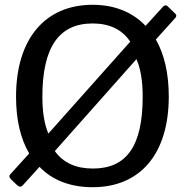

<svg xmlns="http://www.w3.org/2000/svg" viewBox="-20 -772 776 802"><path d="M713 -714 679 -747C673 -752 666 -750 660 -743L588 -664C534 -721 459 -752 367 -752C170 -752 47 -612 47 -368C47 -271 66 -192 102 -131L23 -44C17 -37 18 -32 27 -22L51 1C61 10 69 10 77 0L145 -75C199 -19 274 10 367 10C564 10 685 -127 685 -369C685 -466 666 -546 631 -607L713 -698C718 -704 717 -710 713 -714ZM157 -368C157 -576 227 -674 367 -674C437 -674 490 -649 524 -598L182 -214C165 -254 157 -305 157 -368ZM576 -368C576 -162 509 -68 368 -68C297 -68 244 -92 209 -141L550 -525C568 -484 576 -432 576 -368Z"/></svg>

Font: 18Franklin
Style: Regular
Weight: 400
Designer: Pablo Impallari, Rodrigo Fuenzalida (Modified by Dan O. Williams)
Version: Version 0.025;PS 000.025;hotconv 1.0.88;makeotf.lib2.5.64775